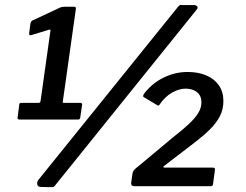

<svg xmlns="http://www.w3.org/2000/svg" viewBox="-20 -771 1018 795"><path d="M312 -345Q321 -345 320 -337L312 -283Q311 -276 303 -276H61Q51 -276 53 -285L60 -340Q61 -345 69 -345H141Q146 -345 148 -353L189 -645Q190 -650 183 -648L111 -626Q99 -622 101 -635L106 -674Q108 -680 109.5 -682.5Q111 -685 116 -687L223 -737Q231 -741 236 -742Q241 -743 248 -743H287Q296 -743 294 -733L240 -350Q239 -345 244 -345H312ZM208 -3Q204 3 199 3.5Q194 4 186 4L149 3Q137 3 134.5 -6.5Q132 -16 138 -25L718 -744Q724 -751 728 -750.5Q732 -750 739 -750H784Q791 -750 796 -745Q801 -740 795 -732ZM696 -202Q737 -234 763 -258.5Q789 -283 801.5 -304Q814 -325 814 -347Q814 -375 795.5 -389.5Q777 -404 748 -404Q722 -404 692.5 -387.5Q663 -371 640 -337Q636 -332 632 -335L575 -369Q569 -372 578 -385Q612 -428 659 -450.5Q706 -473 757 -473Q800 -473 833.5 -459Q867 -445 886 -418Q905 -391 905 -353Q905 -318 890.5 -290Q876 -262 850.5 -236.5Q825 -211 790 -184L661 -85Q656 -82 656.5 -79.5Q657 -77 661 -77H861Q871 -77 870 -68L862 -8Q861 -4 859.5 -2Q858 0 852 0H536Q522 0 523 -14L529 -55Q531 -62 535 -67Q539 -72 557 -86Z"/></svg>

Font: Libre Franklin SemiBold
Style: Italic
Weight: 600
Italic angle: -8°
Designer: Pablo Impallari, Rodrigo Fuenzalida, Nhung Nguyen
Foundry: Impallari Type
Version: Version 3.000